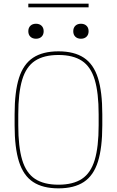

<svg xmlns="http://www.w3.org/2000/svg" viewBox="-20 -1021 640 1051"><path d="M300 10Q214 10 161 -25Q108 -60 84 -136Q60 -212 60 -335V-395Q60 -519 84 -594.5Q108 -670 161 -705Q214 -740 300 -740Q386 -740 439 -705Q492 -670 516 -594.5Q540 -519 540 -395V-335Q540 -212 516 -136Q492 -60 439 -25Q386 10 300 10ZM300 -10Q380 -10 428.5 -42Q477 -74 498.5 -145.5Q520 -217 520 -335V-395Q520 -513 498.5 -584.5Q477 -656 428.5 -688Q380 -720 300 -720Q220 -720 171.5 -688Q123 -656 101.5 -584.5Q80 -513 80 -395V-335Q80 -217 101.5 -145.5Q123 -74 171.5 -42Q220 -10 300 -10ZM177 -809Q158 -809 146.5 -820Q135 -831 135 -850Q135 -869 146.5 -880Q158 -891 177 -891Q196 -891 207.5 -880Q219 -869 219 -850Q219 -831 207.5 -820Q196 -809 177 -809ZM423 -809Q404 -809 392.5 -820Q381 -831 381 -850Q381 -869 392.5 -880Q404 -891 423 -891Q442 -891 453.5 -880Q465 -869 465 -850Q465 -831 453.5 -820Q442 -809 423 -809ZM135 -981V-1001H465V-981Z"/></svg>

Font: M PLUS Code Latin Expanded Thin
Style: Regular
Weight: 250
Width: 7
Designer: Coji Morishita
Foundry: UNDERFOREST DESIGN
Version: Version 1.002; ttfautohint (v1.8.3)